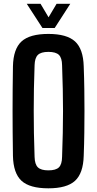

<svg xmlns="http://www.w3.org/2000/svg" viewBox="-20 -988 514 1016"><path d="M236 8.5Q137.5 8.5 94 -31.2Q50.5 -71 48.5 -163.5Q47.5 -229.5 47 -287.8Q46.5 -346 46.5 -401.5Q46.5 -457 47 -514.8Q47.5 -572.5 48.5 -637Q50.5 -729 94 -768.8Q137.5 -808.5 236 -808.5Q333.5 -808.5 377 -768.8Q420.5 -729 423 -637Q425.5 -572 426.2 -514.2Q427 -456.5 427 -400.8Q427 -345 426.2 -287Q425.5 -229 423 -163.5Q420.5 -71 377 -31.2Q333.5 8.5 236 8.5ZM236 -86.5Q275.5 -86.5 291.8 -102.5Q308 -118.5 308.5 -158Q311 -224 312.2 -283.5Q313.5 -343 313.5 -400.2Q313.5 -457.5 312.2 -517Q311 -576.5 308.5 -642.5Q308 -681.5 291.8 -697.5Q275.5 -713.5 236 -713.5Q197 -713.5 180.5 -697.5Q164 -681.5 163 -642.5Q160.5 -577.5 159.5 -518.2Q158.5 -459 158.5 -401.8Q158.5 -344.5 159.5 -284.8Q160.5 -225 163 -158Q164 -118.5 180.5 -102.5Q197 -86.5 236 -86.5ZM204.5 -840 121.5 -968H194.5L237 -896.5L279.5 -968H352L269.5 -840Z"/></svg>

Font: Big Shoulders Text Thin
Style: Bold
Weight: 700
Version: Version 2.002